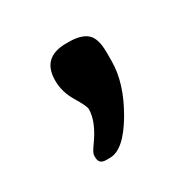

<svg xmlns="http://www.w3.org/2000/svg" viewBox="-74 -193 403 403"><g transform="rotate(-30 128.0 8.0)"><path d="M61.5 119.1V114.3Q61.5 108.4 71.8 94.2Q100.6 54.7 100.6 24.4Q100.6 17.1 85 -8.8Q69.3 -34.2 69.3 -62.5Q69.3 -118.2 127 -118.7H134.3Q164.6 -118.7 178.5 -106.2Q192.4 -93.8 192.4 -61V-39.1Q192.4 14.2 157 74.7Q121.6 135.3 87.9 135.3H78.6Q61.5 135.3 61.5 119.1Z"/></g></svg>

Font: Averia Libre
Style: Regular
Weight: 400
Version: Version 1.002